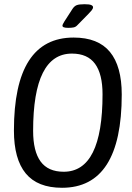

<svg xmlns="http://www.w3.org/2000/svg" viewBox="-20 -884 624 910"><path d="M274 6Q158 6 102 -62Q46 -130 46 -265Q46 -706 329 -706Q445 -706 501 -638Q557 -570 557 -436Q557 6 274 6ZM282 -70Q466 -70 466 -437Q466 -533 430.5 -581.5Q395 -630 321 -630Q137 -630 137 -264Q137 -167 172.5 -118.5Q208 -70 282 -70ZM303 -752Q276 -752 276 -762Q276 -768 285 -782L323 -841Q332 -855 343.5 -859.5Q355 -864 381 -864Q404 -864 412.5 -860Q421 -856 421 -850Q421 -843 414.5 -835Q408 -827 400 -819L347 -765Q339 -756 328.5 -754Q318 -752 303 -752Z"/></svg>

Font: Asap Condensed Condensed Regular
Style: Italic
Weight: 400
Width: 3
Italic angle: -6°
Designer: Pablo Cosgaya
Foundry: Omnibus-Type
Version: Version 3.001; ttfautohint (v1.8.4.7-5d5b)